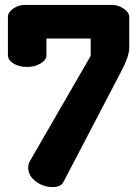

<svg xmlns="http://www.w3.org/2000/svg" viewBox="-20 -751 552 777"><path d="M503 -683V-558Q503 -523 471 -463L237 -15Q226 6 193 6Q155 6 124.5 -17Q94 -40 94 -73Q94 -86 101 -99L347 -525V-595H168V-528Q168 -508 144 -494Q120 -480 89 -480Q57 -480 34.5 -494Q12 -508 12 -528V-683Q12 -701 33 -716Q54 -731 80 -731H435Q458 -731 480.5 -716Q503 -701 503 -683Z"/></svg>

Font: Dosis
Style: ExtraBold
Weight: 800
Designer: EdgarTolentino, PabloImpallari, IginoMarini
Foundry: EdgarTolentino, PabloImpallari, IginoMarini
Version: Version 1.007